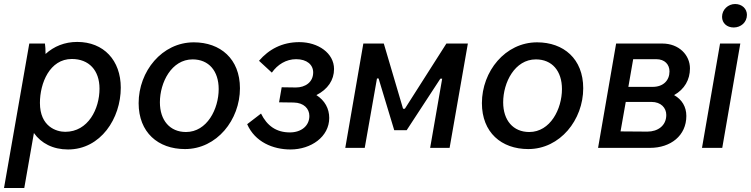

<svg xmlns="http://www.w3.org/2000/svg" viewBox="-28 -737 3743 957"><path d="M-8 200H93L141 -74C177 -23 236 8 311 8C474 8 574 -147 574 -300C574 -436 489 -528 357 -528C294 -528 241 -506 199 -468C199 -488 198 -508 196 -520H118ZM297 -80C253 -80 171 -106 171 -224C171 -323 220 -443 330 -443C415 -443 468 -387 468 -295C468 -195 412 -80 297 -80Z M894 6C1053 6 1168 -140 1168 -297C1168 -444 1070 -526 938 -526C779 -526 663 -381 663 -223C663 -77 760 6 894 6ZM899 -79C819 -79 769 -137 769 -227C769 -326 827 -441 932 -441C1013 -441 1062 -383 1062 -293C1062 -194 1004 -79 899 -79Z M1420 8C1522 8 1613 -55 1613 -149C1613 -196 1591 -236 1549 -263C1606 -292 1637 -338 1637 -393C1637 -472 1558 -527 1464 -527C1378 -527 1312 -491 1263 -434L1327 -375C1355 -415 1398 -442 1448 -442C1502 -442 1533 -414 1533 -376C1533 -327 1493 -301 1447 -301L1376 -302L1363 -227L1436 -226C1487 -225 1514 -195 1514 -159C1514 -110 1474 -77 1417 -77C1349 -77 1303 -110 1273 -171L1204 -118C1243 -29 1333 8 1420 8Z M1693 0H1790L1851 -346H1859L1937 -88H1999L2167 -345H2176L2116 0H2213L2304 -520H2197L1990 -195H1981L1885 -520H1783Z M2605 6C2764 6 2879 -140 2879 -297C2879 -444 2781 -526 2649 -526C2490 -526 2374 -381 2374 -223C2374 -77 2471 6 2605 6ZM2610 -79C2530 -79 2480 -137 2480 -227C2480 -326 2538 -441 2643 -441C2724 -441 2773 -383 2773 -293C2773 -194 2715 -79 2610 -79Z M2953 0H3212C3315 0 3393 -61 3393 -159C3393 -205 3371 -241 3332 -263C3384 -292 3411 -340 3411 -396C3411 -462 3357 -520 3273 -520H3043ZM3065 -82 3091 -229H3219C3267 -229 3293 -199 3293 -164C3293 -110 3250 -81 3199 -81ZM3104 -304 3128 -442H3243C3286 -442 3309 -415 3309 -381C3309 -337 3279 -304 3225 -304Z M3471 0H3572L3662 -520H3561ZM3629 -600C3664 -600 3695 -625 3695 -663C3695 -693 3671 -717 3636 -717C3602 -717 3571 -690 3571 -653C3571 -622 3595 -600 3629 -600Z"/></svg>

Font: Fixel Text 20240404 Medium
Style: Italic
Weight: 500
Width: 4
Italic angle: -10°
Designer: AlfaBravo + MacPaw
Foundry: Kyrylo Tkachov, Marchela Mozhyna, Serhii Makarenko, Maria Weinstein, Zakhar Kryvoshyya
Version: Version 1.211;Glyphs 3.2 (3225)